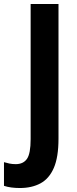

<svg xmlns="http://www.w3.org/2000/svg" viewBox="-81 -734 385 965"><path d="M19 211Q-28 211 -61 200V81Q-48 85 -33.5 88Q-19 91 -2 91Q36 91 54.5 64.5Q73 38 73 -35V-714H213V-37Q213 56 189.5 110Q166 164 122.5 187.5Q79 211 19 211Z"/></svg>

Font: Noto Sans Condensed
Style: Bold
Weight: 700
Width: 3
Designer: Monotype Design Team
Foundry: Monotype Imaging Inc.
Version: Version 2.013; ttfautohint (v1.8.4.7-5d5b)